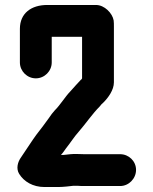

<svg xmlns="http://www.w3.org/2000/svg" viewBox="-20 -721 616 772"><path d="M188 -470V-573H310V-406C309 -403 307 -401 305 -400C291 -386 279 -371 264 -355C240 -330 224 -301 200 -277C192 -268 184 -258 177 -247C159 -222 145 -203 126 -179C107 -153 91 -127 73 -101L65 -89C51 -70 44 -43 57 -22C76 9 112 31 159 31H214C225 31 237 30 248 29L275 26H292C302 27 311 27 318 27H463C498 27 527 -3 527 -38C527 -73 498 -101 463 -101H318C301 -101 281 -103 263 -101L236 -98H225C232 -105 240 -117 245 -124C262 -145 278 -171 297 -192C325 -224 351 -263 381 -293C386 -300 391 -305 396 -309C415 -328 438 -359 438 -390V-614C438 -623 438 -631 437 -639C432 -668 400 -701 366 -701H170C106 -701 60 -668 60 -605V-470C60 -435 89 -406 124 -406C159 -406 188 -435 188 -470Z"/></svg>

Font: Electronic
Style: SuThk
Weight: 900
Version: Version 1.011